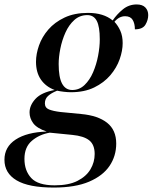

<svg xmlns="http://www.w3.org/2000/svg" viewBox="-73 -604 687 864"><path d="M169 240Q56 240 1.5 207.5Q-53 175 -53 115Q-53 57 -2.5 24Q48 -9 137 -12Q93 -27 76.5 -49.5Q60 -72 60 -98Q60 -130 86.5 -159Q113 -188 173 -199Q133 -214 111 -246Q89 -278 89 -326Q89 -361 102.5 -399.5Q116 -438 144.5 -471Q173 -504 217.5 -525Q262 -546 323 -546Q393 -546 434 -512Q453 -540 480 -562Q507 -584 542 -584Q568 -584 581 -570.5Q594 -557 594 -536Q594 -514 581.5 -493Q569 -472 534 -472Q534 -498 524 -514.5Q514 -531 490 -531Q463 -531 442 -506Q458 -489 468.5 -465.5Q479 -442 479 -410Q479 -376 465.5 -337.5Q452 -299 423.5 -265.5Q395 -232 351 -210.5Q307 -189 246 -189Q232 -189 214.5 -191Q197 -193 184 -196Q157 -185 143 -172Q129 -159 129 -139Q129 -119 147.5 -111.5Q166 -104 199 -100L292 -91Q368 -84 409 -51.5Q450 -19 450 42Q450 98 420 142.5Q390 187 328 213.5Q266 240 169 240ZM252 -199Q284 -199 307.5 -221.5Q331 -244 346 -279Q361 -314 368.5 -353.5Q376 -393 376 -427Q376 -484 362.5 -510Q349 -536 320 -536Q286 -536 261.5 -514Q237 -492 221.5 -457.5Q206 -423 198.5 -385Q191 -347 191 -316Q191 -256 206.5 -227.5Q222 -199 252 -199ZM173 230Q236 230 275.5 210Q315 190 334 158Q353 126 353 89Q353 47 328.5 27.5Q304 8 252 3L151 -7Q104 1 70.5 29.5Q37 58 37 111Q37 164 67.5 197Q98 230 173 230Z"/></svg>

Font: Noto Serif Display Medium
Style: Italic
Weight: 500
Italic angle: -12°
Designer: Monotype Design Team
Foundry: Monotype Imaging Inc.
Version: Version 2.009